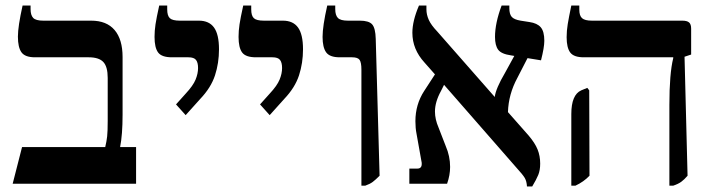

<svg xmlns="http://www.w3.org/2000/svg" viewBox="-20 -667 2593 697"><path d="M60 -133H362Q367 -154 369 -172Q371 -190 371 -228V-384Q371 -425 355 -442Q339 -459 302 -459H107Q71 -459 58 -477Q45 -495 45 -534Q45 -571 62 -647H91V-634Q91 -612 100.5 -602Q110 -592 137 -592H311Q367 -592 396 -558Q425 -524 425 -460V-251Q425 -178 416 -133H474V0H26Z M619 -288 654 -327Q681 -356 690 -378Q699 -400 699 -420Q699 -440 691.5 -449.5Q684 -459 664 -459H604Q567 -459 554 -476.5Q541 -494 541 -533Q541 -555 544.5 -578.5Q548 -602 558 -647H587V-633Q587 -610 596.5 -601Q606 -592 633 -592H702Q739 -592 757 -567Q775 -542 775 -488Q775 -438 760.5 -393.5Q746 -349 707 -308L654 -249Z M924 -288 959 -327Q986 -356 995 -378Q1004 -400 1004 -420Q1004 -440 996.5 -449.5Q989 -459 969 -459H909Q872 -459 859 -476.5Q846 -494 846 -533Q846 -555 849.5 -578.5Q853 -602 863 -647H892V-633Q892 -610 901.5 -601Q911 -592 938 -592H1007Q1044 -592 1062 -567Q1080 -542 1080 -488Q1080 -438 1065.5 -393.5Q1051 -349 1012 -308L959 -249Z M1292 -414Q1292 -440 1285.5 -449.5Q1279 -459 1258 -459H1213Q1177 -459 1164 -477Q1151 -495 1151 -533Q1151 -572 1168 -647H1197V-634Q1197 -612 1206.5 -602Q1216 -592 1243 -592H1286Q1319 -592 1331 -578.5Q1343 -565 1344 -526L1358 -29Q1343 -14 1333 -6.5Q1323 1 1306 7H1292Z M1858 -384Q1826 -325 1824 -260L1899 -175Q1922 -148 1931.5 -124.5Q1941 -101 1941 -73Q1941 -49 1934 -32Q1927 -15 1912 10H1893Q1892 -9 1885 -21Q1878 -33 1855 -58L1592 -359L1581 -337Q1559 -297 1559 -262Q1559 -234 1572 -204L1598 -137Q1614 -100 1614 -61Q1614 -31 1603 0H1466V-55H1495Q1511 -55 1511 -72Q1511 -78 1510 -81L1492 -182Q1488 -202 1488 -227Q1488 -288 1520 -337L1559 -397L1521 -440Q1477 -488 1477 -548Q1477 -591 1501 -647H1528V-633Q1528 -614 1536.5 -595Q1545 -576 1567 -553L1776 -315Q1780 -346 1813 -402L1847 -464L1835 -466Q1800 -471 1788.5 -486.5Q1777 -502 1777 -533Q1777 -583 1801 -647H1829V-637Q1829 -616 1837.5 -606Q1846 -596 1870 -592L1902 -587Q1930 -583 1943 -568Q1956 -553 1956 -519Q1956 -495 1944 -448L1895 -456Z M2410 -286Q2410 -400 2424 -456V-459H2099Q2063 -459 2050 -476.5Q2037 -494 2037 -532Q2037 -555 2041 -579.5Q2045 -604 2054 -647H2083V-632Q2083 -610 2093 -601Q2103 -592 2129 -592H2457Q2474 -592 2481.5 -585.5Q2489 -579 2489 -563V-469L2465 -461L2476 -29Q2464 -15 2453 -7Q2442 1 2424 7H2410ZM2054 -253Q2054 -323 2090 -339L2112 -348L2119 -339L2120 -29Q2099 -7 2069 7H2054Z"/></svg>

Font: Noto Serif Hebrew SemiBold
Style: Regular
Weight: 600
Designer: Monotype Design Team
Foundry: Monotype Imaging Inc.
Version: Version 1.000